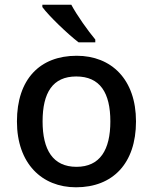

<svg xmlns="http://www.w3.org/2000/svg" viewBox="-20 -837 649 816"><path d="M283 -817H160V-807C187 -770 267 -693 314 -657H385V-669C354 -706 307 -772 283 -817ZM558 -321C558 -500 453 -600 306 -600C149 -600 52 -500 52 -321C52 -142 158 -41 303 -41C459 -41 558 -142 558 -321ZM161 -321C161 -443 204 -512 304 -512C405 -512 449 -443 449 -321C449 -200 405 -128 305 -128C205 -128 161 -200 161 -321Z"/></svg>

Font: Noto Sans Tamil UI Medium
Style: Regular
Weight: 500
Designer: Jelle Bosma - Monotype Design Team
Foundry: Monotype Imaging Inc.
Version: Version 2.004